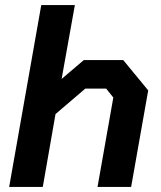

<svg xmlns="http://www.w3.org/2000/svg" viewBox="-20 -734 634 754"><path d="M142 -714H274L222 -424L309 -498H464L562 -379L495 0H363L425 -351L397 -386H315L198 -286L148 0H16Z"/></svg>

Font: Chakra Petch
Style: Bold Italic
Weight: 700
Italic angle: -10°
Designer: Katatrad Aksorn Co.,Ltd.
Foundry: Cadson Demak Co.,Ltd.
Version: Version 1.000; ttfautohint (v1.6)